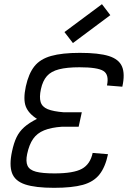

<svg xmlns="http://www.w3.org/2000/svg" viewBox="-20 -885 640 919"><path d="M238.5 14Q149.5 14 100.5 -2.2Q51.5 -18.5 37.5 -56.8Q23.5 -95 37.5 -160Q46 -200.5 59.2 -228Q72.5 -255.5 95.8 -276.2Q119 -297 157 -316Q116 -342 103.2 -376Q90.5 -410 103.5 -471Q117 -533 144.8 -567.8Q172.5 -602.5 224.8 -617.2Q277 -632 362.5 -632Q452.5 -632 501 -616.8Q549.5 -601.5 564.2 -566.2Q579 -531 565.5 -470L492 -476Q503 -527.5 475.2 -545.2Q447.5 -563 360.5 -563Q300 -563 262.2 -553.2Q224.5 -543.5 204.5 -520.8Q184.5 -498 176 -459Q167.5 -420 174.5 -396.8Q181.5 -373.5 208.2 -362.5Q235 -351.5 286 -347.5H371.5L356.5 -278.5H277.5Q225 -275 191.2 -261.2Q157.5 -247.5 138.5 -220.2Q119.5 -193 110 -148Q102.5 -112 111.8 -91.8Q121 -71.5 152 -63.2Q183 -55 240.5 -55Q332 -55 372 -77Q412 -99 423.5 -153L497 -147Q484 -85 456 -49.8Q428 -14.5 376.5 -0.2Q325 14 238.5 14ZM329 -679 288.5 -731.5 468 -865 508 -812.5Z"/></svg>

Font: Victor Mono Thin
Style: Italic
Weight: 100
Italic angle: -12°
Monospace: yes
Designer: Rune Bjørnerås
Version: Version 1.561;gftools[0.9.30]